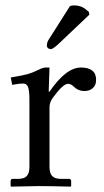

<svg xmlns="http://www.w3.org/2000/svg" viewBox="-20 -693 387 714"><path d="M240.2 -670.4Q246.1 -672.9 254.9 -672.9Q284.2 -672.9 303.7 -654.3Q303.7 -654.3 310.1 -649.4L312.5 -638.7L197.8 -529.8Q176.8 -510.3 168.9 -510.3Q163.1 -510.3 158.7 -513.9Q154.3 -517.6 154.3 -522.5Q154.3 -535.2 160.6 -544.9ZM89.4 -71.8V-320.8Q89.4 -356.9 84.2 -369.6Q79.1 -382.3 66.9 -382.3Q49.3 -382.3 25.4 -377.4L20 -404.8Q65.9 -412.6 83.3 -417.5Q100.6 -422.4 123.5 -433.6Q140.1 -441.9 148.9 -441.9H164.1L161.1 -352.1H164.1Q225.6 -441.9 280.8 -441.9Q337.4 -441.9 337.4 -396Q337.4 -376.5 325.4 -365.5Q313.5 -354.5 293.9 -354.5Q270.5 -354.5 252.9 -372.1Q243.7 -381.3 232.9 -381.3Q213.9 -381.3 175.8 -328.6Q164.1 -312.5 164.1 -293.9V-71.8Q164.1 -49.3 173.8 -38.6Q183.6 -27.8 207 -27.8H236.3Q244.6 -27.8 244.6 -19.5V-1L242.7 1Q164.1 -1 125 -1L21.5 1L19.5 -1V-19.5Q19.5 -27.8 27.3 -27.8H46.4Q70.3 -27.8 79.8 -38.6Q89.4 -49.3 89.4 -71.8Z"/></svg>

Font: Libertinage
Style: f
Weight: 400
Designer: OSP
Foundry: OSP
Version: Version 1.0; 2008; OFL relea